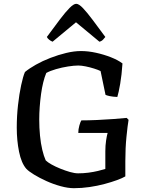

<svg xmlns="http://www.w3.org/2000/svg" viewBox="-20 -988 777 1008"><path d="M368 0Q337 0 298.5 -10.5Q260 -21 223.5 -37.5Q187 -54 158.5 -71.5Q130 -89 118 -102Q92 -132 80 -191.5Q68 -251 68 -318Q68 -378 74.5 -436Q81 -494 91 -540.5Q101 -587 111 -610Q134 -629 168.5 -648.5Q203 -668 244.5 -684Q286 -700 327.5 -710Q369 -720 405 -720Q443 -720 484 -711Q525 -702 562 -687.5Q599 -673 623 -655Q619 -594 611 -548Q603 -502 596 -479Q571 -480 555.5 -483.5Q540 -487 534 -490L508 -615Q496 -621 474 -628Q452 -635 429.5 -639.5Q407 -644 391 -644Q369 -644 337 -639Q305 -634 274 -625Q243 -616 223 -605Q214 -584 207 -555.5Q200 -527 195.5 -494Q191 -461 188.5 -427Q186 -393 186 -361Q186 -317 190 -276Q194 -235 202 -201.5Q210 -168 220 -146Q230 -136 250.5 -124.5Q271 -113 297 -102.5Q323 -92 347.5 -85Q372 -78 390 -78Q418 -78 444.5 -81.5Q471 -85 494 -90.5Q517 -96 533 -101V-194Q533 -224 537 -250.5Q541 -277 545 -290H391Q391 -309 396.5 -328.5Q402 -348 407 -356Q446 -356 489.5 -358Q533 -360 574 -363Q615 -366 645 -369L655 -359Q650 -330 644 -270.5Q638 -211 638 -142V-62Q623 -53 594.5 -42.5Q566 -32 528.5 -22Q491 -12 450 -6Q409 0 368 0ZM256 -769Q246 -773 237.5 -780Q229 -787 226 -794Q265 -847 294.5 -886Q324 -925 345.5 -946.5Q367 -968 380 -968Q394 -968 415.5 -945.5Q437 -923 466.5 -883.5Q496 -844 533 -794Q529 -789 521.5 -780.5Q514 -772 502 -769L379 -871Z"/></svg>

Font: Texturina Medium
Style: Regular
Weight: 500
Designer: Guillermo Torres Carreño
Foundry: Omnibus-Type
Version: Version 1.003